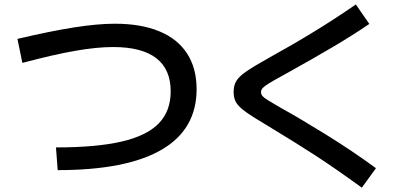

<svg xmlns="http://www.w3.org/2000/svg" viewBox="-20 -783 1915 876"><path d="M758.8 -366.2Q758.8 -466.8 692.9 -517.6Q627 -568.4 496.1 -568.4Q422.4 -568.4 325.2 -551.5Q228 -534.7 82 -496.1L59.6 -605.5Q210.4 -641.1 318.1 -658Q425.8 -674.8 503.9 -674.8Q623.5 -674.8 707 -640.1Q790.5 -605.5 833.7 -538.6Q877 -471.7 877 -376Q877 -192.9 717.3 -99.9Q557.6 -6.8 243.2 -6.8L235.4 -110.4Q420.4 -110.4 535.4 -137.2Q650.4 -164.1 704.6 -220.2Q758.8 -276.4 758.8 -366.2Z M1208 -205.1Q1133.3 -249.5 1101.6 -272.2Q1069.8 -294.9 1057.9 -314.5Q1045.9 -334 1045.9 -363.3Q1045.9 -394 1058.8 -414.6Q1071.8 -435.1 1105.2 -458Q1138.7 -481 1212.9 -522.5Q1428.2 -641.1 1603.5 -762.7L1665 -673.8Q1586.9 -620.6 1498.5 -568.6Q1410.2 -516.6 1308.6 -460L1273.4 -440.4Q1228 -415.5 1208 -403.3Q1188 -391.1 1179.4 -382.1Q1170.9 -373 1170.9 -363.3Q1170.9 -353 1177 -345.5Q1183.1 -337.9 1200.4 -326.9Q1217.8 -315.9 1262.7 -290Q1340.3 -247.6 1464.6 -170.7Q1588.9 -93.8 1695.3 -15.6L1630.9 73.2Q1508.3 -15.6 1420.7 -72.5Q1333 -129.4 1208 -205.1Z"/></svg>

Font: Pretendard JP SemiBold
Style: Regular
Weight: 600
Designer: Base glyphs from Inter by Rasmus Andersson; Hangeul glyphs from Noto Sans CJK(Source Han Sans) by Jang Soo-young and Kan
Foundry: Kil Hyung-jin
Version: Version 1.309